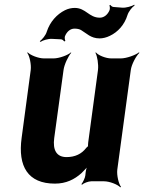

<svg xmlns="http://www.w3.org/2000/svg" viewBox="-20 -779 619 825"><path d="M266 -104C223 -104 206 -134 213 -186L253 -478C256 -502 274 -539 286 -552L285 -554C272 -542 234 -528 210 -528H169C145 -528 110 -542 99 -554L97 -552C107 -539 115 -502 112 -478L73 -187C56 -64 100 10 216 10C264 10 300 -8 330 -35C339 -45 356 -60 361 -70L358 -72C352 -62 348 -43 347 -29V-27C346 -15 336 5 330 12L332 15C339 8 360 0 372 0H427C451 0 486 14 497 26L500 24C490 11 481 -26 484 -50L542 -478C545 -502 565 -539 579 -552L577 -554C562 -542 523 -528 499 -528H458C434 -528 401 -542 392 -554L390 -552C398 -539 404 -502 401 -478L359 -167C359 -164 357 -150 359 -148L362 -152C360 -153 351 -145 350 -143C331 -118 303 -104 266 -104ZM301 -745C288 -745 273 -742 259 -735C225 -718 195 -686 181 -643C177 -628 161 -609 151 -602L154 -599C164 -606 188 -613 203 -612L243 -610C249 -609 254 -604 256 -601L261 -603C259 -607 257 -617 259 -623C267 -643 282 -656 300 -656C311 -656 321 -654 328 -650C352 -636 370 -614 408 -614C422 -614 438 -618 452 -625C486 -641 515 -672 528 -715C533 -730 548 -749 558 -755L557 -759C547 -752 521 -745 506 -746L468 -749C462 -749 456 -755 454 -758L450 -756C452 -752 453 -742 451 -736C443 -716 427 -703 409 -703C362 -703 349 -745 301 -745Z"/></svg>

Font: Asimov
Style: EdgeNarIt
Weight: 500
Designer: Google
Version: Version 2.000980: 2014